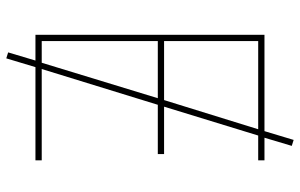

<svg xmlns="http://www.w3.org/2000/svg" viewBox="-192 -671 956 612"><g transform="rotate(90 286.0 -365.0)"><path d="M111 -390V-20H180L293 -390ZM314 -390 200 -20H491V0H194L166 93L147 87L173 0H91V-730H398L426 -823L445 -817L419 -730H491V-710H412L320 -410H471V-390ZM299 -410 392 -710H111V-410Z"/></g></svg>

Font: M PLUS 1p Thin
Style: Regular
Weight: 250
Version: Version 1.062